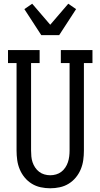

<svg xmlns="http://www.w3.org/2000/svg" viewBox="-20 -1004 540 1032"><path d="M250 8Q224 8 198.5 2.5Q173 -3 151 -16.5Q129 -30 112.5 -50Q96 -70 86 -94Q76 -118 72.5 -143.5Q69 -169 69 -195V-665H23V-735H193V-665H147V-195Q147 -179 148.5 -163Q150 -147 155 -132Q160 -117 169 -103.5Q178 -90 190.5 -80.5Q203 -71 218.5 -66.5Q234 -62 250 -62Q266 -62 281.5 -66.5Q297 -71 309.5 -80.5Q322 -90 331 -103.5Q340 -117 345 -132Q350 -147 352 -163Q354 -179 354 -195V-665H307V-735H477V-665H431V-195Q431 -169 427.5 -143.5Q424 -118 414 -94Q404 -70 387.5 -50Q371 -30 349 -16.5Q327 -3 301.5 2.5Q276 8 250 8ZM202 -815 111 -955 153 -984 250 -871 347 -984 389 -955 298 -815Z"/></svg>

Font: Iosevka Curly Slab
Style: Regular
Weight: 400
Monospace: yes
Designer: Belleve Invis
Foundry: Belleve Invis
Version: Version 22.1.2; ttfautohint (v1.8.4)